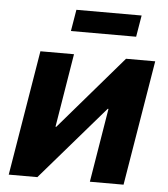

<svg xmlns="http://www.w3.org/2000/svg" viewBox="-52 -781 726 829"><g transform="rotate(5 310.5 -367.0)"><path d="M514.2 0H368.2L420.9 -320.3H417.5L140.6 0H16.6L106.4 -542.5H252L199.7 -223.6H203.1L477.5 -542.5H604ZM528.3 -734.4 512.7 -641.1H230L245.6 -734.4Z"/></g></svg>

Font: Inter 16pt
Style: Bold Italic
Weight: 700
Italic angle: -9.3988°
Version: Version 4.001;git-66647c0bb